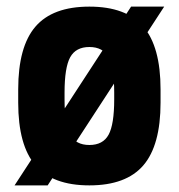

<svg xmlns="http://www.w3.org/2000/svg" viewBox="-20 -550 540 580"><path d="M24 10 376 -530H476L124 10ZM250 10Q139 10 87 -50.5Q35 -111 35 -240V-280Q35 -409 87 -469.5Q139 -530 250 -530Q361 -530 413 -469.5Q465 -409 465 -280V-240Q465 -111 413 -50.5Q361 10 250 10ZM250 -112Q291 -112 308 -143Q325 -174 325 -250V-270Q325 -346 308 -377Q291 -408 250 -408Q209 -408 192 -377Q175 -346 175 -270V-250Q175 -174 192 -143Q209 -112 250 -112Z"/></svg>

Font: M PLUS 1 Code
Style: Regular
Weight: 400
Designer: Coji Morishita
Foundry: UNDERFOREST DESIGN
Version: Version 1.005